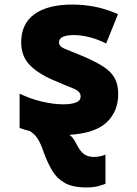

<svg xmlns="http://www.w3.org/2000/svg" viewBox="-20 -583 603 843"><path d="M359 240Q299 240 264 220Q229 200 208.5 165Q188 130 172 86Q159 47 145 25.5Q131 4 110 -8Q88 -13 66 -21V-172Q113 -149 163.5 -137Q214 -125 258 -125Q293 -125 313.5 -133Q334 -141 334 -160Q334 -182 302 -194.5Q270 -207 210 -233Q142 -263 107.5 -301Q73 -339 73 -397Q73 -479 131.5 -521Q190 -563 298 -563Q347 -563 396 -553.5Q445 -544 498 -521L446 -392Q406 -412 370 -420.5Q334 -429 305 -429Q239 -429 239 -397Q239 -379 265 -368.5Q291 -358 352 -333Q402 -311 434.5 -290Q467 -269 483 -241Q499 -213 499 -170Q499 -94 448.5 -46Q398 2 285 9Q294 15 301.5 25.5Q309 36 316 50Q331 80 348 93Q365 106 392 106Q408 106 421 103Q434 100 443 96V224Q428 230 408 235Q388 240 359 240Z"/></svg>

Font: Noto Sans Mono SemiCondensed Black
Style: Regular
Weight: 900
Width: 4
Designer: Monotype Design Team
Foundry: Monotype Imaging Inc.
Version: Version 2.014; ttfautohint (v1.8.4.7-5d5b)